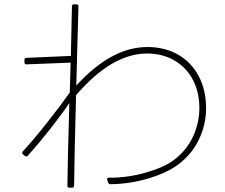

<svg xmlns="http://www.w3.org/2000/svg" viewBox="-20 -824 1040 886"><path d="M85 -125Q133 -177 194.5 -254.5Q256 -332 302 -397L306 -535L102 -527Q93 -527 93 -536V-548Q93 -557 102 -557L307 -566L312 -795Q312 -804 321 -804H333Q342 -804 342 -795L332 -429Q494 -607 660 -607Q741 -607 802.5 -571.5Q864 -536 897.5 -471.5Q931 -407 931 -325Q931 -251 899 -182.5Q867 -114 804 -66Q754 -28 668 -1.5Q582 25 489 26Q482 26 479 18L475 6L474 3Q474 -4 482 -4Q567 -3 652.5 -27.5Q738 -52 783 -86Q841 -130 870.5 -193.5Q900 -257 900 -325Q900 -399 870 -456Q840 -513 785 -545Q730 -577 658 -577Q579 -577 498 -530.5Q417 -484 331 -385Q323 -91 322 33Q322 42 313 42H300Q291 42 291 33Q292 -77 300 -349Q267 -299 213 -230.5Q159 -162 108 -105Q103 -100 95 -104L86 -112Q79 -118 85 -125Z"/></svg>

Font: LINE Seed JP_TTF Thin
Style: Regular
Weight: 250
Designer: LY Corporation & Fontrix & Fontworks
Version: Version 1.008